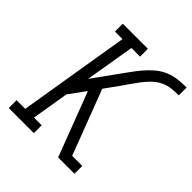

<svg xmlns="http://www.w3.org/2000/svg" viewBox="-199 -871 1006 1006"><g transform="rotate(45 304.0 -367.5)"><path d="M25 0V-58H89L191 -677H135V-735H321V-677H257L211 -402L301 -527Q321 -554 340 -581Q359 -608 380.5 -633.5Q402 -659 428 -681Q454 -703 484 -715.5Q514 -728 545.5 -731.5Q577 -735 608 -735V-677Q582 -677 555 -674Q528 -671 503 -659Q478 -647 457 -627Q436 -607 419 -584.5Q402 -562 386 -539Q370 -516 354 -493L300 -418L437 -58H512V0H391L276 -302L255 -356L188 -264L154 -58H211V0Z"/></g></svg>

Font: Iosevka Slab Light Extended
Style: Italic
Weight: 300
Width: 7
Italic angle: -9°
Monospace: yes
Designer: Belleve Invis
Foundry: Belleve Invis
Version: Version 11.1.0; ttfautohint (v1.8.3)